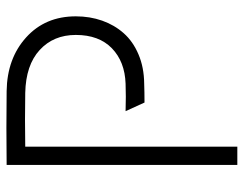

<svg xmlns="http://www.w3.org/2000/svg" viewBox="-102 -672 774 610"><g transform="rotate(-90 285.0 -367.0)"><path d="M124 0H65.9V-732.9Q183.6 -734.4 300.8 -732.9Q404.3 -731.4 471.2 -670.9Q538.1 -610.4 538.1 -513.2Q538.1 -468.3 524.4 -429.4Q510.7 -390.6 484.6 -361.1Q458.5 -331.5 417.2 -314Q376 -296.4 324.2 -295.9Q297.4 -294.9 264.2 -294.9L236.8 -355Q285.2 -353.5 324.2 -355Q394 -357.4 436.5 -398.4Q479 -439.5 479 -513.2Q479 -584 431.2 -627.9Q383.3 -671.9 294.9 -673.8Q209.5 -675.3 124 -673.8Z"/></g></svg>

Font: Kreadon Light
Style: Regular
Weight: 300
Designer: kohakuno
Foundry: StudioGnu
Version: Version 1.000;Glyphs 3.1.2 (3151)